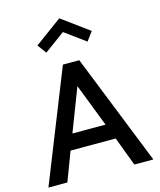

<svg xmlns="http://www.w3.org/2000/svg" viewBox="-159 -1264 1150 1377"><g transform="rotate(-15 415.5 -576.0)"><path d="M26 0H166.5L248 -215H583L664 0H805L476 -825H354.5ZM292.5 -330 415 -649 538.5 -330ZM262 -938.5 415 -1050.5 568 -938.5 617 -1004.5 415 -1152.5 213.5 -1004.5Z"/></g></svg>

Font: Spartan SemiBold
Style: Regular
Weight: 600
Designer: Matt Bailey, Mirko Velimirovic
Foundry: Matt Bailey
Version: Version 1.003; ttfautohint (v1.8.3)